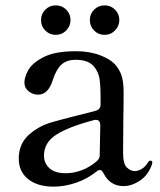

<svg xmlns="http://www.w3.org/2000/svg" viewBox="-20 -682 597 716"><path d="M548 -76 547 -70Q533 -29 502 -8.5Q471 12 441 12Q390 12 366 -36Q360 -48 353 -48Q346 -48 341 -43Q306 -15 263.5 -0.5Q221 14 180 14Q120 14 85 -14Q50 -42 50 -90Q50 -128 67.5 -155.5Q85 -183 123 -205Q145 -218 174.5 -226.5Q204 -235 263 -250Q320 -264 337 -269Q355 -274 355 -292V-317Q355 -368 350.5 -391.5Q346 -415 331 -433Q311 -459 262 -459Q229 -459 209.5 -441.5Q190 -424 177 -384Q160 -329 122 -329Q103 -329 87 -341.5Q71 -354 71 -375Q71 -394 85.5 -420.5Q100 -447 142.5 -469Q185 -491 264 -491Q314 -491 354.5 -475.5Q395 -460 414 -436Q430 -415 435.5 -392.5Q441 -370 441 -337Q441 -282 440 -245L439 -113Q439 -71 453 -57.5Q467 -44 482 -44Q495 -44 508.5 -52Q522 -60 533 -78Q536 -83 540 -83Q548 -83 548 -76ZM342 -82Q352 -92 352 -102V-111L354 -215Q354 -227 347.5 -232Q341 -237 330 -234Q235 -209 189.5 -179.5Q144 -150 144 -102Q144 -74 164 -55Q184 -36 226 -36Q255 -36 285.5 -47.5Q316 -59 342 -82ZM188 -662Q165 -662 149 -646Q133 -630 133 -607Q133 -584 149 -568Q165 -552 188 -552Q211 -552 227 -568.5Q243 -585 243 -607Q243 -630 227 -646Q211 -662 188 -662ZM370 -662Q347 -662 331 -646Q315 -630 315 -607Q315 -584 331 -568Q347 -552 370 -552Q393 -552 409 -568.5Q425 -585 425 -607Q425 -630 409 -646Q393 -662 370 -662Z"/></svg>

Font: Shippori Mincho B1 Medium
Style: Regular
Weight: 500
Designer: FONTDASU
Foundry: FONTDASU / Google Inc. / but / Adobe
Version: Version 3.110; ttfautohint (v1.8.3)